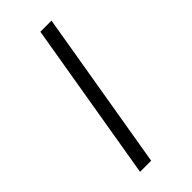

<svg xmlns="http://www.w3.org/2000/svg" viewBox="-180 -563 598 598"><g transform="rotate(-45 119.0 -264.0)"><path d="M138 -528H187L98 0H49Z"/></g></svg>

Font: Nebula Sans Light
Style: Regular
Weight: 300
Italic angle: -9°
Designer: Paul D. Hunt for Adobe (as Source Sans)
Foundry: Nebula Entertainment & Broadcasting LLC
Version: Version 1.010